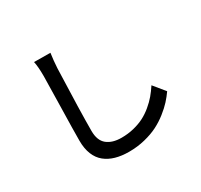

<svg xmlns="http://www.w3.org/2000/svg" viewBox="-163 -962 1282 1225"><g transform="rotate(-30 478.0 -349.5)"><path d="M219.2 -749 339.4 -748Q331.5 -693.4 328.6 -640.1Q316.9 -322.3 316.9 -185.1Q316.9 -114.3 356 -82.8Q395 -51.3 461.9 -51.3Q510.3 -51.3 553.7 -62Q597.2 -72.8 631.1 -90.3Q665 -107.9 696 -133.8Q727.1 -159.7 749.8 -186.5Q772.5 -213.4 793.9 -246.1L861.8 -163.1Q840.8 -133.3 816.2 -106.2Q791.5 -79.1 754.2 -49.6Q716.8 -20 675 1.2Q633.3 22.5 577.1 36.4Q521 50.3 460 50.3Q404.3 50.3 360.8 37.8Q317.4 25.4 285.4 -0.5Q253.4 -26.4 236.3 -68.8Q219.2 -111.3 219.2 -168.9Q219.2 -241.7 223.6 -420.7Q228 -599.6 228 -640.1Q228 -710.9 219.2 -749Z"/></g></svg>

Font: Karasuma Gothic
Style: Regular
Weight: 500
Designer: Rasmus Andersson / Ryoko Nishizuka
Foundry: Genbu
Version: Version 1.00